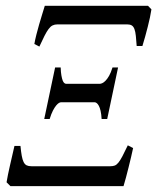

<svg xmlns="http://www.w3.org/2000/svg" viewBox="-20 -635 537 655"><path d="M345.7 -229H326.7Q325.7 -245.6 323.2 -256.6Q320.8 -267.6 317.1 -274.2Q313.5 -280.8 309.8 -283.4Q306.2 -286.1 303.2 -286.1H188Q185.1 -286.1 180.9 -283.7Q176.8 -281.2 171.6 -275.1Q166.5 -269 160.6 -257.8Q154.8 -246.6 149.4 -229H130.9L168 -404.8H187Q187.5 -388.2 189.5 -377.4Q191.4 -366.7 193.8 -360.4Q196.3 -354 199.5 -351.6Q202.6 -349.1 205.6 -349.1H320.8Q323.7 -349.1 328.9 -351.3Q334 -353.5 339.8 -359.4Q345.7 -365.2 352.1 -376.2Q358.4 -387.2 363.8 -404.8H382.8ZM496.6 -603Q494.6 -590.3 491.5 -575.2Q488.3 -560.1 484.1 -543.7Q480 -527.3 475.3 -510.5Q470.7 -493.7 465.8 -478H446.3Q444.8 -498.5 443.4 -512.7Q441.9 -526.9 438.7 -535.6Q435.5 -544.4 429.7 -548.1Q423.8 -551.8 414.1 -551.8H175.8Q166.5 -551.8 159.4 -548.3Q152.3 -544.9 145.8 -536.1Q139.2 -527.3 131.8 -512.7Q124.5 -498 114.3 -476.1L97.2 -484.9Q99.6 -499 104 -516.4Q108.4 -533.7 113.5 -551.5Q118.7 -569.3 123.8 -585.9Q128.9 -602.5 132.8 -615.2H484.9L496.6 -603ZM356.4 -67.9Q365.2 -67.9 371.6 -70.3Q377.9 -72.8 384 -80.3Q390.1 -87.9 397.5 -101.8Q404.8 -115.7 416 -139.2L434.1 -129.9Q431.2 -115.7 427 -98.4Q422.9 -81.1 418.5 -63.5Q414.1 -45.9 409.7 -29.3Q405.3 -12.7 401.4 0H15.6L2.4 -13.2Q6.3 -37.1 13.9 -70.1Q21.5 -103 29.3 -137.2H49.8Q51.8 -116.7 54.2 -103.5Q56.6 -90.3 60.5 -82.3Q64.5 -74.2 70.8 -71Q77.1 -67.9 86.9 -67.9H356.4Z"/></svg>

Font: Gentium
Style: Italic
Weight: 400
Italic angle: -7°
Designer: J. Victor Gaultney
Version: Version 1.02; 2005; OFL release